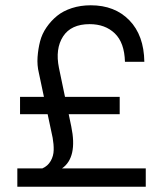

<svg xmlns="http://www.w3.org/2000/svg" viewBox="-20 -710 620 730"><path d="M45.9 0V-69.8H141.1Q161.6 -78.6 172.6 -97.7Q183.6 -116.7 184.1 -139.2Q184.6 -161.6 180.2 -186L161.1 -275.9H56.2V-341.8H147L127.9 -432.1Q120.6 -461.9 122.8 -492.9Q125 -523.9 132.3 -552.5Q139.6 -581.1 157 -606.2Q174.3 -631.3 197.3 -649.9Q220.2 -668.5 253.2 -679.2Q286.1 -689.9 325.2 -689.9Q416.5 -689.9 471.9 -632.8Q527.3 -575.7 528.8 -475.1H455.1Q453.1 -547.9 416.5 -583Q379.9 -618.2 320.8 -618.2Q250 -618.2 219.7 -571.3Q189.5 -524.4 204.1 -452.1L227.1 -341.8H435.1V-275.9H241.2L251 -229Q275.4 -111.3 215.8 -69.8H534.2V0Z"/></svg>

Font: TASA Orbiter Deck
Style: Regular
Weight: 400
Designer: Weizhong Zhang
Version: Version 1.000;Glyphs 3.1.2 (3151)